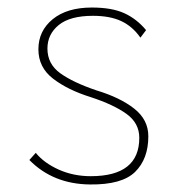

<svg xmlns="http://www.w3.org/2000/svg" viewBox="-20 -480 478 510"><path d="M219 10Q121 9 58 -55L75 -74Q97 -47 136 -29.5Q175 -12 221 -12Q350 -12 350 -114Q350 -153 316 -177.5Q282 -202 221 -222Q160 -241 121 -271Q82 -301 82 -349Q82 -398 120 -429Q158 -460 224 -460Q277 -460 310 -445Q343 -430 368 -400L353 -380Q332 -410 302 -424Q272 -438 227 -438Q166 -438 136 -413.5Q106 -389 106 -351Q106 -310 140 -285.5Q174 -261 236 -240Q299 -221 336.5 -191.5Q374 -162 374 -118Q374 -58 339 -23.5Q304 11 219 10Z"/></svg>

Font: Inconsolata SemiCondensed ExtraLight
Style: Regular
Weight: 200
Width: 4
Monospace: yes
Designer: Raph Levien, Cyreal, Brenton Simpson
Foundry: Raph Levien, Cyreal, Google
Version: Version 3.100; ttfautohint (v1.8.4.7-5d5b)